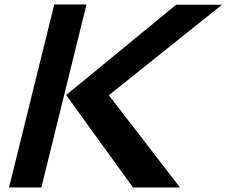

<svg xmlns="http://www.w3.org/2000/svg" viewBox="-20 -830 1003 850"><path d="M362.8 -810.1 163.1 0H20L220.2 -810.1ZM462.9 -407.2 776.9 0H568.8L272.9 -409.2L759.8 -809.1H962.9L462.9 -409.2Z"/></svg>

Font: Sinkin Sans 600 SemiBold Italic
Style: Regular
Weight: 600
Italic angle: -112°
Designer: Keith Bates
Foundry: K-Type
Version: Sinkin Sans (version 1.0)  by Keith Bates   •   © 2014   www